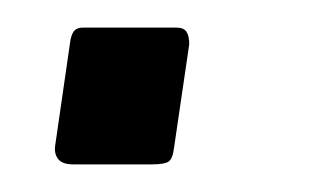

<svg xmlns="http://www.w3.org/2000/svg" viewBox="-20 -119 238 139"><path d="M106 -12Q105 -4 102 -2Q99 0 90 0H33Q25 0 22 -4Q19 -8 20 -14L31 -90Q32 -95 34 -97Q36 -99 40 -99H108Q113 -99 115 -96Q117 -93 117 -87Z"/></svg>

Font: Libre Franklin Thin Light
Style: Italic
Weight: 300
Italic angle: -8°
Version: Version 3.000